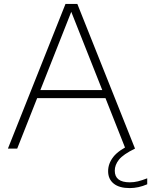

<svg xmlns="http://www.w3.org/2000/svg" viewBox="-20 -760 773 982"><path d="M20.5 0 315 -740H375.5L670.5 0H621.5L519.5 -258H170L68 0ZM186.5 -299.5H503L344.5 -699.5ZM643.5 202Q590 202 561.5 179Q533 156 533 115.5Q533 76.5 559.8 42.2Q586.5 8 655.5 -24.5L670.5 0Q610 29.5 588.5 56.5Q567 83.5 567 113Q567 172.5 644 172.5Q665 172.5 685.5 167.5Q706 162.5 733 152V182.5Q688 202 643.5 202Z"/></svg>

Font: Encode Sans SemiExpanded SemiExpanded ExtraLight
Style: Regular
Weight: 200
Width: 6
Designer: Multiple Designers
Foundry: Impallari Type
Version: Version 3.000; ttfautohint (v1.8.3) -l 8 -r 50 -G 200 -x 14 